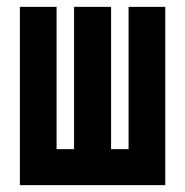

<svg xmlns="http://www.w3.org/2000/svg" viewBox="-20 -540 540 560"><path d="M38 0V-520H145V-105H196V-520H304V-105H355V-520H462V0Z"/></svg>

Font: Iosevka SS04 Extrabold
Style: Regular
Weight: 800
Monospace: yes
Designer: Belleve Invis
Foundry: Belleve Invis
Version: Version 19.0.0; ttfautohint (v1.8.4)